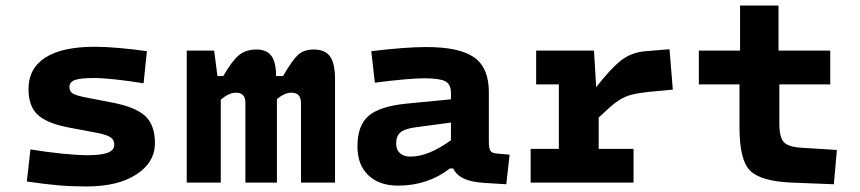

<svg xmlns="http://www.w3.org/2000/svg" viewBox="-20 -660 3110 694"><path d="M540 -143Q540 -73 473 -29.5Q406 14 292 14Q239 14 192 10Q145 6 77 -4L90 -120Q150 -110 206 -104.5Q262 -99 297 -99Q346 -99 369.5 -108Q393 -117 393 -137Q393 -154 380.5 -163Q368 -172 335 -179L229 -199Q150 -214 116.5 -245Q83 -276 83 -338Q83 -413 144 -452Q205 -491 324 -491Q361 -491 411.5 -486.5Q462 -482 511 -475L499 -359Q443 -368 396 -373Q349 -378 319 -378Q272 -378 251.5 -371Q231 -364 231 -346Q231 -331 241 -323.5Q251 -316 284 -309L387 -289Q470 -273 505 -240.5Q540 -208 540 -143Z M655 -477H754L766 -385H787Q818 -439 843 -460Q868 -481 907 -481Q944 -481 961 -458Q978 -435 978 -385H1003Q1036 -442 1057 -461.5Q1078 -481 1114 -481Q1155 -481 1173 -456Q1191 -431 1191 -373V0H1068V-286Q1068 -306 1059.5 -315.5Q1051 -325 1033 -325Q1021 -325 1008.5 -319.5Q996 -314 981 -302V0H867V-288Q867 -307 858.5 -316Q850 -325 833 -325Q820 -325 807 -319Q794 -313 778 -300V0H655Z M1747 -327V-149Q1747 -123 1753 -114.5Q1759 -106 1777 -105L1822 -101L1810 6L1729 1Q1683 -2 1656.5 -14.5Q1630 -27 1618 -51H1606Q1568 -21 1520.5 -5Q1473 11 1419 11Q1351 11 1311.5 -26.5Q1272 -64 1272 -131Q1272 -206 1311.5 -240.5Q1351 -275 1445 -285L1610 -301V-324Q1610 -356 1589 -366.5Q1568 -377 1513 -377Q1487 -377 1441 -373Q1395 -369 1335 -361L1322 -475Q1380 -482 1431 -486Q1482 -490 1520 -490Q1641 -490 1694 -452.5Q1747 -415 1747 -327ZM1412 -141Q1412 -119 1425.5 -106.5Q1439 -94 1463 -94Q1496 -94 1532 -108.5Q1568 -123 1610 -153V-217L1483 -200Q1444 -195 1428 -182Q1412 -169 1412 -141Z M1898 0V-122H2000V-355H1918V-477H2127L2135 -345Q2188 -413 2225.5 -442Q2263 -471 2314 -475L2400 -482L2412 -336L2326 -328Q2288 -324 2264 -318Q2240 -312 2218 -298Q2202 -288 2184.5 -272.5Q2167 -257 2144 -235V-122H2270V0Z M2653 -198V-355H2506V-477H2655V-640H2794V-477H2981V-355H2797V-213Q2797 -164 2813 -146.5Q2829 -129 2876 -126L3005 -118L2994 6L2841 0Q2729 -5 2691 -43.5Q2653 -82 2653 -198Z"/></svg>

Font: Intel One Mono
Style: Bold
Weight: 700
Monospace: yes
Designer: Fred Shallcrass
Foundry: Frere-Jones Type LLC
Version: Version 1.400;hotconv 1.1.0;makeotfexe 2.6.0;FJTRelease1.4